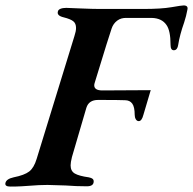

<svg xmlns="http://www.w3.org/2000/svg" viewBox="-50 -683 711 707"><path d="M-30 -9Q-27 -24 0 -30Q40 -38 57.5 -51.5Q75 -65 85 -98L224 -550Q230 -568 230 -580Q230 -597 219.5 -605Q209 -613 185 -619Q159 -625 163 -640Q164 -647 172.5 -650.5Q181 -654 194 -654L244 -652Q292 -650 318 -650H477Q544 -650 581.5 -656.5Q619 -663 626 -663Q644 -663 640 -647Q640 -646 635 -624L628 -600Q612 -555 606 -517Q605 -509 601 -503.5Q597 -498 590 -498Q578 -498 578 -518Q578 -570 563 -591Q546 -616 509 -617H417Q396 -618 381.5 -607Q367 -596 361 -578Q354 -559 299 -379Q297 -373 297 -369Q297 -350 327 -350L505 -351L478 -260Q472 -237 461 -237Q454 -237 450 -244Q446 -251 446 -260Q446 -289 437 -301.5Q428 -314 410 -314Q390 -315 311 -315Q277 -315 268 -286L215 -105Q210 -85 210 -74Q210 -53 225.5 -44Q241 -35 277 -30Q287 -28 291 -24.5Q295 -21 295 -15Q295 3 270 3Q231 3 192 0Q142 -2 125 -2Q94 -2 59 1Q47 2 29 3Q11 4 -12 4Q-33 4 -30 -9Z"/></svg>

Font: EB Garamond SemiBold
Style: Italic
Weight: 600
Italic angle: -17.2°
Designer: Georg Duffner and Octavio Pardo
Foundry: Georg Duffner
Version: Version 1.000